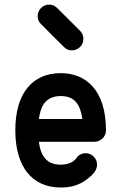

<svg xmlns="http://www.w3.org/2000/svg" viewBox="-20 -831 538 851"><path d="M319.3 -131.3C310.1 -116.7 287.6 -101.1 249 -101.1C189 -101.1 160.2 -137.7 152.3 -202.6H398.9C425.3 -202.6 449.7 -224.1 449.7 -253.4C449.7 -431.6 360.8 -506.8 249 -506.8C188 -506.8 137.7 -485.4 102.5 -442.9C67.4 -400.4 47.9 -337.4 47.9 -253.4C47.9 -171.9 66.9 -108.9 101.1 -65.9C135.3 -22.9 186 0 249 0C283.2 0 325.7 -4.4 369.6 -39.6C387.2 -53.7 410.2 -72.8 410.2 -101.6C410.2 -130.4 385.3 -151.9 360.4 -151.9C342.8 -151.9 328.6 -144.5 319.3 -131.3ZM177.2 -374.5C192.9 -394 216.3 -405.3 249 -405.3C315.4 -405.3 335.9 -362.8 345.2 -303.7H152.3C156.2 -330.6 162.1 -353.5 177.2 -374.5ZM212.4 -673.3 263.2 -623C272.5 -612.8 284.2 -607.9 299.3 -607.9C326.2 -607.9 349.6 -629.9 349.6 -658.2C349.6 -672.4 344.7 -684.6 335 -694.3L233.4 -795.4C223.1 -805.2 212.4 -810.5 197.3 -810.5C168.5 -810.5 147 -786.1 147 -760.3C147 -745.1 151.9 -732.9 162.1 -724.1Z"/></svg>

Font: LOB TGL 0-17
Style: Regular
Weight: 400
Designer: Peter Wiegel + adaptations and expanded glyphset by Studio LOB
Foundry: Peter Wiegel + adaptations and expanded glyphset by Studio LOB
Version: Version 1.003;Glyphs 3.1.2 (3151)